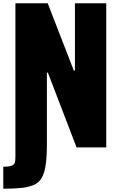

<svg xmlns="http://www.w3.org/2000/svg" viewBox="-36 -860 728 1171"><path d="M-16 291V157Q12 157 27.5 153Q43 149 49.5 141Q56 133 57 120Q58 107 58 91V-840H255L414 -430H421V-840H612V39H431L256 -417H250V20Q250 94 243 143.5Q236 193 219.5 223Q203 253 172 267Q141 281 95.5 286Q50 291 -16 291Z"/></svg>

Font: Farlight84_Sys_V01
Style: Bold
Weight: 700
Designer: Monotype Design Team, Nadine Chahine and Nizar Qandah
Foundry: Monotype Imaging Inc.
Version: Version 2.004;October 31, 2024;FontCreator 14.0.0.2814 64-bi